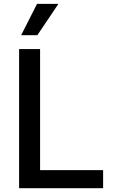

<svg xmlns="http://www.w3.org/2000/svg" viewBox="-20 -984 604 1004"><path d="M79.9 0V-727.3H189.6V-94.5H519.2V0ZM90.6 -800.1 173.7 -963.8H285.5L175.4 -800.1Z"/></svg>

Font: InterMG Medium
Style: Regular
Weight: 500
Designer: Rasmus Andersson
Foundry: rsms
Version: Version 3.019;December 26, 2023;FontCreator 15.0.0.2955 64-b